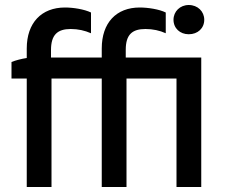

<svg xmlns="http://www.w3.org/2000/svg" viewBox="-20 -748 920 768"><path d="M735 -611C771 -611 797 -635 797 -669C797 -702 771 -728 735 -728C700 -728 674 -702 674 -669C674 -635 700 -611 735 -611ZM686 0H785V-518H483V-549C483 -610 509 -632 562 -632C591 -632 619 -626 643 -615V-698C617 -711 572 -718 539 -718C445 -718 387 -657 387 -554V-518H184V-548C184 -609 210 -632 263 -632C292 -632 319 -626 344 -615V-698C317 -711 273 -718 240 -718C146 -718 87 -657 87 -554V-516C67 -513 43 -507 26 -500V-434H87V0H186V-434H387V0H486V-434H686Z"/></svg>

Font: Fixel Display Medium
Style: Regular
Weight: 500
Designer: AlfaBravo + MacPaw
Foundry: Kyrylo Tkachov, Marchela Mozhyna, Serhii Makarenko, Maria Weinstein, Zakhar Kryvoshyya
Version: Version 1.211